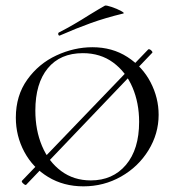

<svg xmlns="http://www.w3.org/2000/svg" viewBox="-20 -647 617 679"><path d="M71 7Q67 7 61 1Q55 -5 58 -8L504 -472L506 -473Q511 -473 516 -467.5Q521 -462 518 -460L72 7ZM36 -231Q36 -309 76.5 -365.5Q117 -422 179.5 -451Q242 -480 307 -480Q377 -480 430.5 -445.5Q484 -411 512.5 -356Q541 -301 541 -241Q541 -174 505 -115.5Q469 -57 408 -22.5Q347 12 275 12Q205 12 150.5 -21Q96 -54 66 -110Q36 -166 36 -231ZM472 -216Q472 -283 448.5 -338Q425 -393 380 -426Q335 -459 273 -459Q193 -459 149 -405.5Q105 -352 105 -256Q105 -187 128.5 -131Q152 -75 196.5 -42Q241 -9 301 -9Q379 -9 425.5 -64Q472 -119 472 -216ZM191 -521Q187 -521 186 -525.5Q185 -530 188 -532Q239 -558 297 -595Q333 -617 351 -627Q355 -629 374.5 -622.5Q394 -616 408.5 -608Q423 -600 415 -599Q353 -584 301.5 -565.5Q250 -547 193 -522Z"/></svg>

Font: Cormorant Unicase
Style: Regular
Weight: 400
Designer: Christian Thalmann (Catharsis Fonts)
Foundry: Catharsis Fonts
Version: Version 4.000